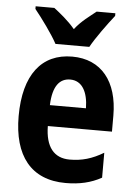

<svg xmlns="http://www.w3.org/2000/svg" viewBox="-55 -808 602 859"><g transform="rotate(5 246.5 -378.0)"><path d="M173 -606H325C348 -648 397 -715 428 -754V-766H344C316 -743 279 -718 249 -679C218 -716 180 -746 154 -766H70V-754C101 -716 152 -646 173 -606ZM253 -556C116 -556 37 -456 37 -270C37 -93 116 10 272 10C335 10 386 -2 433 -28V-140C381 -109 336 -96 281 -96C211 -96 172 -143 171 -237H459V-309C459 -462 384 -556 253 -556ZM253 -453C306 -453 333 -405 334 -331H172C175 -419 207 -453 253 -453Z"/></g></svg>

Font: Noto Sans Telugu Condensed
Style: Bold
Weight: 700
Width: 3
Designer: Jelle Bosma - Monotype Design Team
Foundry: Monotype Imaging Inc.
Version: Version 2.005